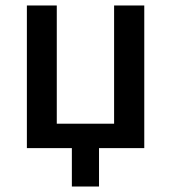

<svg xmlns="http://www.w3.org/2000/svg" viewBox="-20 -540 624 700"><path d="M242 140V0H78V-520H187V-89H396V-520H506V0H341V140Z"/></svg>

Font: IBM Plex Sans Medium
Style: Regular
Weight: 500
Designer: Mike Abbink, Paul van der Laan, Pieter van Rosmalen
Foundry: Bold Monday
Version: Version 3.201